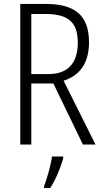

<svg xmlns="http://www.w3.org/2000/svg" viewBox="-20 -800 523 975"><path d="M212 -780H83V-66H139V-376H251L401 -66H465L303 -390C386 -417 432 -480 432 -585C432 -724 358 -780 212 -780ZM210 -729C325 -729 375 -689 375 -583C375 -475 320 -424 228 -424H139V-729ZM301 4V-5H244C239 36 218 110 204 145V155H235C263 112 288 51 301 4Z"/></svg>

Font: Noto Sans Malayalam UI Condensed Light
Style: Regular
Weight: 300
Width: 3
Designer: Jelle Bosma - Monotype Design Team
Foundry: Monotype Imaging Inc.
Version: Version 2.104